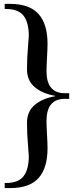

<svg xmlns="http://www.w3.org/2000/svg" viewBox="-20 -734 379 996"><path d="M338.9 -250.5V-221.2H315.9Q221.2 -221.2 221.2 -106Q221.2 -84 223.9 -36.2Q226.6 11.7 226.6 34.6Q226.6 137.7 179.9 189.7Q133.3 241.7 32.2 241.7H4.4V215.3H10.3Q75.2 215.3 102.3 180.1Q129.4 145 129.4 75.2Q129.4 67.8 124.8 14.1Q120.1 -39.6 120.1 -97.7Q120.1 -155.8 160.2 -189.7Q200.2 -223.6 266.6 -234.9V-236.8Q200.2 -248.1 160.2 -282Q120.1 -315.9 120.1 -374Q120.1 -432.1 124.8 -486.3Q129.4 -540.5 129.4 -547.4Q129.4 -617.2 102.3 -652.3Q75.2 -687.5 10.3 -687.5H4.4V-713.9H32.2Q132.8 -713.9 179.7 -661.6Q226.6 -609.4 226.6 -506.3Q226.6 -483.4 223.9 -435.5Q221.2 -387.7 221.2 -365.7Q221.2 -250.5 315.9 -250.5Z"/></svg>

Font: Vidaloka
Style: Regular
Weight: 400
Designer: Cyreal (www.cyreal.org)
Foundry: Cyreal (www.cyreal.org)
Version: Version 1.011